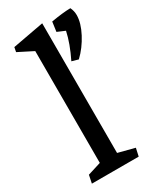

<svg xmlns="http://www.w3.org/2000/svg" viewBox="-185 -781 702 843"><g transform="rotate(-30 166.0 -359.5)"><path d="M19.5 -666.5 23.9 -689.5 182.1 -718.8V-61.5L265.1 -40L256.3 0H19L27.3 -40.5L94.7 -61.5V-628.4ZM209.5 -510.3Q244.1 -580.6 256.3 -638.2L217.3 -654.8L224.1 -703.6Q284.2 -713.9 322.3 -714.4Q331.5 -695.3 331.5 -674.8Q331.5 -635.3 305.7 -585.9Q279.8 -536.6 242.2 -501Z"/></g></svg>

Font: Vesper Libre
Style: Regular
Weight: 400
Designer: Robert Keller & Kimya Gandhi
Foundry: Mota Italic
Version: Version 1.058